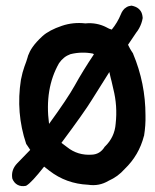

<svg xmlns="http://www.w3.org/2000/svg" viewBox="-20 -635 540 667"><path d="M412.6 -605Q416 -607.9 419.7 -610.1Q423.3 -612.3 427.2 -613.5Q431.2 -614.7 435.5 -615.2H437H438Q444.8 -613.8 450.7 -611.3Q456.5 -608.9 460.9 -605.2Q465.3 -601.6 468.5 -596.9Q471.7 -592.3 473.4 -586.2Q475.1 -580.1 475.6 -573.7V-572.8V-571.8Q474.1 -562.5 470.9 -553.7Q467.8 -544.9 463.4 -536.9Q459 -528.8 453.1 -521.5L424.8 -479.5Q426.3 -476.6 428 -473.1Q429.7 -469.7 431.6 -466.1Q433.6 -462.4 436.3 -458.3Q439 -454.1 441.9 -449.7L442.4 -448.7V-448.2Q485.4 -345.7 485.4 -234.4Q486.3 -199.2 480.5 -163.6V-163.1L480 -162.6Q462.9 -95.7 413.1 -47.9Q401.4 -34.7 387.5 -24.4Q373.5 -14.2 356.9 -6.8Q324.2 12.7 286.1 6.8Q210 3.4 151.4 -42Q147 -45.4 142.1 -49.3Q137.2 -53.2 133.3 -56.2Q89.4 -0.5 72.3 9.3L70.8 10.3L69.3 10.7Q53.2 13.7 41 7.1Q28.8 0.5 22.9 -14.2V-15.1L22.5 -16.1Q18.1 -45.4 40 -67.9Q56.6 -85 85 -114.3L72.3 -133.3L71.3 -134.3L70.8 -135.7Q34.7 -243.2 52.7 -357.9Q58.1 -385.3 64.9 -403.8Q68.4 -412.6 71 -420.4Q73.7 -428.2 75.7 -435.1Q76.2 -438.5 77.6 -441.9Q79.1 -445.3 80.6 -448.7Q82 -452.1 83.7 -455.8Q85.4 -459.5 87.6 -462.9Q89.8 -466.3 92.3 -470.2Q105 -488.8 127.4 -509.3Q150.4 -530.3 195.3 -545.4Q234.4 -558.6 276.4 -553.7Q296.4 -555.7 314.7 -552.2Q333 -548.8 350.1 -540L350.6 -539.6Q355 -537.1 359.4 -535.2Q363.8 -533.2 368.2 -532.2Q388.2 -556.6 399.9 -585.4Q401.4 -589.4 403.1 -592.5Q404.8 -595.7 407 -598.6Q409.2 -601.6 412.1 -604.5V-605ZM303.2 -448.7Q264.2 -456.5 224.6 -446.8Q212.4 -442.4 202.6 -434.6Q192.9 -426.8 185.1 -415.5Q134.3 -326.7 150.4 -204.6Q214.4 -292.5 240.2 -338.9Q267.1 -387.7 306.2 -446.3ZM373.5 -326.7Q370.6 -340.3 367.7 -352.1Q366.2 -357.9 364.5 -364.5Q362.8 -371.1 361.3 -378.4Q360.8 -381.8 359.9 -384.8Q322.3 -325.7 298.8 -287.6Q273.4 -246.1 193.4 -138.7L212.9 -124Q250 -94.2 299.3 -97.7Q327.6 -99.1 343.3 -124.5L343.8 -125.5L344.7 -126Q378.4 -158.7 381.8 -205.1Q388.7 -267.1 373.5 -326.7Z"/></svg>

Font: NaikaiFont
Style: Bold
Weight: 700
Version: Version 1.89